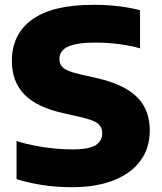

<svg xmlns="http://www.w3.org/2000/svg" viewBox="-20 -770 674 800"><path d="M280 10Q215.5 10 157 1Q98.5 -8 49 -23.5V-182.5Q82 -171.5 122.8 -163.5Q163.5 -155.5 204.5 -151.5Q245.5 -147.5 280.5 -147.5Q352.5 -147.5 379.2 -165.5Q406 -183.5 406 -214.5Q406 -241 386.8 -256Q367.5 -271 310 -283.5L246 -298Q134 -322.5 81.8 -376Q29.5 -429.5 29.5 -516.5Q29.5 -627.5 114.2 -688.8Q199 -750 370 -750Q427 -750 476.5 -743.8Q526 -737.5 563.5 -727.5V-568.5Q526.5 -579.5 477.5 -586Q428.5 -592.5 379 -592.5Q320.5 -592.5 287.5 -584Q254.5 -575.5 241 -560.2Q227.5 -545 227.5 -525Q227.5 -501 244 -487Q260.5 -473 309 -461.5L373 -447Q455.5 -429 506.2 -399.2Q557 -369.5 580.5 -326.5Q604 -283.5 604 -226Q604 -153 565.2 -100.2Q526.5 -47.5 453.8 -18.8Q381 10 280 10Z"/></svg>

Font: Encode Sans SC SemiExpanded ExtraBold
Style: Regular
Weight: 800
Width: 6
Designer: Multiple Designers
Foundry: Impallari Type
Version: Version 3.002